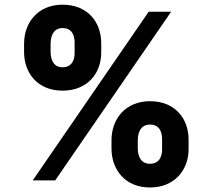

<svg xmlns="http://www.w3.org/2000/svg" viewBox="-20 -778 915 828"><path d="M83.8 -552.6C84.5 -462.7 142 -387.1 249.6 -387.1C357.2 -387.1 416.9 -461.6 416.5 -552.6V-590.9C416.9 -681.8 358.7 -757.8 249.6 -757.8C144.5 -757.8 84.5 -681.8 83.8 -590.9ZM121.1 0H218L718 -727.3H621.1ZM198.2 -590.9C198.9 -621.4 209.5 -657 249.6 -657C292.3 -657 302.6 -622.5 301.8 -590.9V-552.6C302.6 -521 290.8 -487.9 249.6 -487.9C210.6 -487.9 198.9 -521 198.2 -552.6ZM460.9 -136.4C461.3 -46.5 519.2 30.5 626.8 30.5C734 30.5 794 -46.5 793.3 -136.4V-174.7C794 -265.6 735.4 -341.6 626.8 -341.6C520.6 -341.6 461.3 -264.6 460.9 -174.7ZM574.2 -174.7C574.6 -206.3 586.6 -240.8 626.8 -240.8C669.4 -240.8 679.7 -206.3 679 -174.7V-136.4C679.7 -104.8 668 -71.7 626.8 -71.7C586.3 -71.7 574.6 -105.8 574.2 -136.4Z"/></svg>

Font: TID UI Extra Bold
Style: Regular
Weight: 800
Designer: The TID Project Authors
Foundry: Bakken & Bæck
Version: Version 1.001;hotconv 1.0.109;makeotfexe 2.5.65596